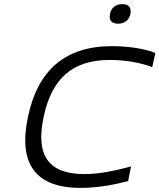

<svg xmlns="http://www.w3.org/2000/svg" viewBox="-20 -903 774 932"><path d="M719 -577 734 -646C682 -667 601 -679 524 -679C298 -679 164 -564 116 -337C67 -108 152 9 371 9C458 9 536 -7 602 -24L616 -95C544 -76 468 -58 389 -58C214 -58 152 -150 192 -336C231 -522 332 -612 513 -612C587 -612 663 -599 719 -577ZM514 -834C508 -806 521 -788 553 -788C585 -788 606 -806 613 -834V-836C619 -865 605 -883 574 -883C541 -883 520 -865 514 -836Z"/></svg>

Font: LT Wave Text Light Italic
Style: Regular
Weight: 300
Designer: Daniel Lyons
Version: Version 2.5 (Glyphs App)